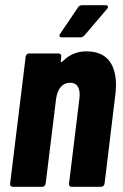

<svg xmlns="http://www.w3.org/2000/svg" viewBox="-20 -720 473 740"><path d="M427 -392Q427 -372 424 -351L383 -12Q382 -7 378.5 -3.5Q375 0 370 0H256Q251 0 248 -3.5Q245 -7 246 -12L286 -340Q287 -345 287 -355Q287 -401 250 -401Q228 -401 214 -384.5Q200 -368 196 -338L156 -12Q155 -7 151.5 -3.5Q148 0 143 0H29Q24 0 21 -3.5Q18 -7 19 -12L79 -502Q80 -507 83.5 -510.5Q87 -514 92 -514H206Q211 -514 214 -510.5Q217 -507 216 -502L214 -483V-482Q214 -480 216.5 -480.5Q219 -481 222 -484Q259 -522 313 -522Q370 -522 398.5 -488.5Q427 -455 427 -392ZM209 -582Q209 -586 212 -590L281 -692Q286 -700 297 -700H387Q396 -700 396 -694Q396 -689 392 -685L305 -583Q298 -576 290 -576H219Q209 -576 209 -582Z"/></svg>

Font: Barlow Condensed
Style: Bold Italic
Weight: 700
Width: 3
Italic angle: -7°
Designer: Jeremy Tribby
Foundry: Tribby Type
Version: Version 1.408